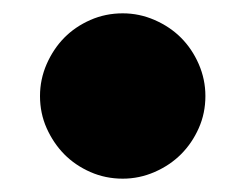

<svg xmlns="http://www.w3.org/2000/svg" viewBox="-20 -498 368 288"><path d="M40 -354Q40 -378.9 50 -401.9Q60.1 -424.8 76.4 -441.4Q92.8 -458 115.5 -468Q138.2 -478 164.1 -478Q189 -478 211.9 -468Q234.9 -458 251.5 -441.4Q268.1 -424.8 278.1 -401.9Q288.1 -378.9 288.1 -354Q288.1 -328.1 278.1 -305.7Q268.1 -283.2 251.5 -266.6Q234.9 -250 211.9 -240Q189 -230 164.1 -230Q138.2 -230 115.5 -240Q92.8 -250 76.4 -266.6Q60.1 -283.2 50 -305.7Q40 -328.1 40 -354Z"/></svg>

Font: Ultra
Style: Regular
Weight: 400
Designer: Astigmatic (AOETI)
Foundry: Astigmatic (AOETI)
Version: Version 1.000